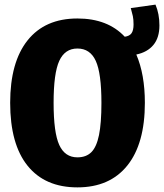

<svg xmlns="http://www.w3.org/2000/svg" viewBox="-20 -793 710 831"><path d="M570 -557Q607 -471 607 -348Q607 -171 531 -76.5Q455 18 315 18Q175 18 99.5 -75.5Q24 -169 24 -348Q24 -524 99.5 -618.5Q175 -713 315 -713Q446 -713 520 -634Q541 -637 549.5 -649.5Q558 -662 558 -687Q558 -709 555 -723Q552 -737 546 -758L653 -773Q670 -733 670 -683Q670 -630 644 -598.5Q618 -567 570 -557ZM419 -348Q419 -476 394.5 -529.5Q370 -583 315 -583Q261 -583 236.5 -529.5Q212 -476 212 -348Q212 -219 236.5 -165.5Q261 -112 315 -112Q353 -112 375.5 -134.5Q398 -157 408.5 -208.5Q419 -260 419 -348Z"/></svg>

Font: Fira Sans Condensed ExtraBold
Style: Regular
Weight: 800
Width: 3
Designer: Carrois Corporate & Edenspiekermann AG
Foundry: Carrois Corporate GbR & Edenspiekermann AG
Version: Version 4.203